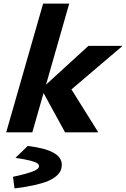

<svg xmlns="http://www.w3.org/2000/svg" viewBox="-20 -730 694 1059"><path d="M361.8 -710 233.9 -263.2 467.8 -477.1H653.8V-475.1L374 -236.8L521 -2V0H338.9L220.2 -216.8L158.2 0H14.2L217.8 -710ZM60.1 309.1 51.8 247.1V245.1Q90.8 236.8 118.7 229Q146.5 221.2 161.1 215.6Q175.8 210 183.6 204.1Q191.4 198.2 193.1 194.6Q194.8 190.9 194.8 186Q194.8 177.7 186 170.9Q177.2 164.1 147.7 156.2Q118.2 148.4 66.9 141.1V139.2L132.8 75.2Q320.8 96.7 320.8 178.2Q320.8 195.8 314.7 210.4Q308.6 225.1 291.3 240.5Q273.9 255.9 245.6 268.1Q217.3 280.3 170.2 291Q123 301.8 60.1 309.1Z"/></svg>

Font: IntelOne Mono Bold
Style: Italic
Weight: 700
Italic angle: -16°
Designer: Fred Shallcrass
Foundry: Frere-Jones Type LLC
Version: Version 1.200;hotconv 1.1.0;makeotfexe 2.6.0;FJTRelease1.2